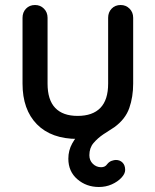

<svg xmlns="http://www.w3.org/2000/svg" viewBox="-20 -546 621 767"><path d="M375 201Q325 201 289 170Q253 139 253 88Q253 55 268.5 27Q284 -1 309 -23.5Q334 -46 364 -62Q394 -78 422 -86L325 7Q317 8 308 8.5Q299 9 290 9Q185 9 127.5 -49.5Q70 -108 70 -212V-475Q70 -497 84 -511.5Q98 -526 120 -526Q141 -526 155.5 -511.5Q170 -497 170 -475V-212Q170 -147 200.5 -115Q231 -83 290 -83Q350 -83 381 -115Q412 -147 412 -212V-475Q412 -497 426 -511.5Q440 -526 462 -526Q483 -526 497.5 -511.5Q512 -497 512 -475V-212Q512 -159 496.5 -114.5Q481 -70 437 -38Q416 -25 393 -9.5Q370 6 353.5 25.5Q337 45 337 74Q337 95 351 108.5Q365 122 384 122Q392 122 398 119Q404 116 408 110Q416 100 426 96.5Q436 93 443 93Q459 93 469.5 103.5Q480 114 480 133Q480 148 465 164Q450 180 426.5 190.5Q403 201 375 201Z"/></svg>

Font: Quicksand SemiBold
Style: Regular
Weight: 600
Designer: Andrew Paglinawan
Foundry: Andrew Paglinawan
Version: Version 3.006